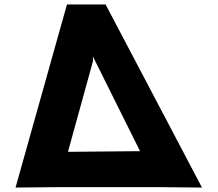

<svg xmlns="http://www.w3.org/2000/svg" viewBox="-20 -845 980 865"><path d="M687.8 -2 890 0 455.7 -825H281.7L50 0L252.8 -2ZM610.9 -164 286.2 -161 399 -570 398.4 -591Z"/></svg>

Font: Hussar
Style: BdOpOblOne
Weight: 700
Foundry: Cannot Into Space Fonts
Version: Version 2.00